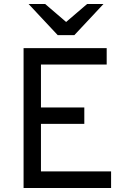

<svg xmlns="http://www.w3.org/2000/svg" viewBox="-20 -941 639 961"><path d="M352 -765H269L123 -921H206L311 -831L416 -921H498ZM98 0V-700H514V-618H185V-403H402V-321H185V-83H536V0Z"/></svg>

Font: Overpass
Style: Regular
Weight: 400
Designer: Delve Withrington, Thomas Jockin
Foundry: Delve Fonts
Version: Version 3.000;DELV;Overpass